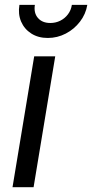

<svg xmlns="http://www.w3.org/2000/svg" viewBox="-20 -781 384 801"><path d="M32.2 0 122.6 -545.9H210.4L120.1 0ZM179.2 -622.6Q139.6 -622.6 110.6 -641.1Q81.5 -659.7 68.1 -690.9Q54.7 -722.2 61 -760.7H125.5Q120.1 -727.1 138.2 -706.1Q156.2 -685.1 189.9 -685.1Q212.4 -685.1 231.4 -694.6Q250.5 -704.1 263.4 -721.2Q276.4 -738.3 279.8 -760.7H344.2Q337.9 -722.2 313.7 -690.7Q289.6 -659.2 254.4 -640.9Q219.2 -622.6 179.2 -622.6Z"/></svg>

Font: Inter Variable
Style: Italic
Weight: 400
Italic angle: -9.39999°
Designer: Rasmus Andersson
Foundry: rsms
Version: Version 4.001;git-9221beed3